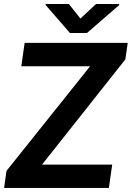

<svg xmlns="http://www.w3.org/2000/svg" viewBox="-23 -921 646 941"><path d="M403.3 -759.3H319.8L200.2 -897L200.7 -901.4H314.5L371.1 -830.1L447.8 -901.4H561.5L561 -896ZM183.1 -114.3H526.9L510.7 0H-2.9L8.8 -83.5L418.5 -596.2H81.5L97.7 -710.9H603L591.3 -629.9Z"/></svg>

Font: Robert Sans ExtraBold
Style: Italic
Weight: 800
Italic angle: -8°
Designer: Christian Robertson (extended by Adam Twardoch)
Foundry: Google
Version: Version 12.135;April 2, 2019;FontCreator 11.5.0.2425 64-bit;